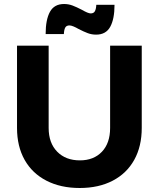

<svg xmlns="http://www.w3.org/2000/svg" viewBox="-20 -928 793 959"><path d="M379 -127Q448 -127 489 -170Q530 -213 530 -289V-700H688V-289Q688 -197 650.5 -129.5Q613 -62 543 -25.5Q473 11 378 11Q283 11 212 -25.5Q141 -62 103 -129.5Q65 -197 65 -289V-700H223V-289Q223 -214 265.5 -170.5Q308 -127 379 -127ZM460 -755Q438 -755 418 -762.5Q398 -770 371 -784Q359 -791 347 -796Q335 -801 327 -801Q312 -801 306 -790.5Q300 -780 299 -758H208Q208 -830 229.5 -869Q251 -908 300 -908Q322 -908 342 -900.5Q362 -893 389 -879Q420 -861 433 -861Q448 -861 454 -872Q460 -883 461 -904H552Q552 -833 530.5 -794Q509 -755 460 -755Z"/></svg>

Font: Gontserrat SemiBold
Style: Regular
Weight: 600
Designer: Julieta Ulanovsky
Foundry: Julieta Ulanovsky
Version: Version 6.001